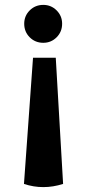

<svg xmlns="http://www.w3.org/2000/svg" viewBox="-20 -552 356 785"><path d="M157 -532Q189 -532 211.5 -509.5Q234 -487 234 -455Q234 -422 211.5 -399.5Q189 -377 157 -377Q124 -377 101.5 -399.5Q79 -422 79 -455Q79 -487 101.5 -509.5Q124 -532 157 -532ZM78 200Q156 226 238 200L208 -316H115Z"/></svg>

Font: Arima Koshi Bold
Style: Regular
Weight: 700
Designer: Joana Correia and Natanael Gama
Foundry: NDISCOVER
Version: Version 1.019;PS 001.019;hotconv 1.0.88;makeotf.lib2.5.64775